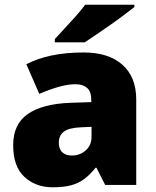

<svg xmlns="http://www.w3.org/2000/svg" viewBox="-20 -786 663 816"><path d="M336 -563Q441 -563 500 -511Q559 -459 559 -363V0H427L390 -73H386Q363 -44 338.5 -25.5Q314 -7 282 1.5Q250 10 204 10Q132 10 84 -34Q36 -78 36 -169Q36 -258 97.5 -301Q159 -344 276 -349L368 -352V-360Q368 -397 350 -412.5Q332 -428 301 -428Q268 -428 228 -416.5Q188 -405 147 -387L92 -513Q140 -538 200.5 -550.5Q261 -563 336 -563ZM325 -245Q273 -243 251.5 -226.5Q230 -210 230 -180Q230 -152 245 -138.5Q260 -125 285 -125Q320 -125 344.5 -147Q369 -169 369 -204V-247ZM551 -756Q533 -742 506 -721.5Q479 -701 448 -679.5Q417 -658 388.5 -638.5Q360 -619 340 -606H213V-620Q230 -639 254 -664.5Q278 -690 302 -717Q326 -744 342 -766H551Z"/></svg>

Font: Noto Sans Syriac Western Black
Style: Regular
Weight: 900
Designer: Patrick Giasson and the Monotype Design Team
Foundry: Monotype Imaging Inc.
Version: Version 3.000; ttfautohint (v1.8.4.7-5d5b)